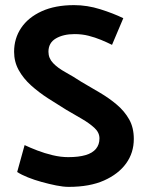

<svg xmlns="http://www.w3.org/2000/svg" viewBox="-20 -716 567 749"><path d="M47 -45Q64 -34 89 -24Q114 -14 143 -6Q172 2 199.5 7.5Q227 13 248 13Q330 13 386 -12Q442 -37 472 -78.5Q502 -120 502 -174Q502 -218 484 -250Q466 -282 436 -307.5Q406 -333 369.5 -354.5Q333 -376 297 -397Q265 -418 235 -434.5Q205 -451 187 -470Q169 -489 169 -514Q169 -549 198 -566Q227 -583 271 -583Q300 -583 325.5 -576.5Q351 -570 374 -560.5Q397 -551 417 -541L461 -645Q422 -664 371 -680Q320 -696 269 -696Q195 -696 142.5 -672Q90 -648 62.5 -607Q35 -566 35 -514Q35 -475 53 -442.5Q71 -410 101 -383Q131 -356 166.5 -333Q202 -310 238 -288Q269 -270 299 -252.5Q329 -235 348.5 -217Q368 -199 368 -176Q368 -152 354.5 -135.5Q341 -119 314 -111Q287 -103 246 -103Q217 -103 185.5 -110.5Q154 -118 125.5 -129Q97 -140 76 -150Z"/></svg>

Font: Catamaran
Style: Bold
Weight: 700
Designer: Pria Ravichandran
Version: Version 2.000